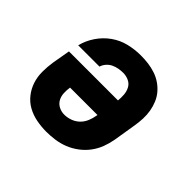

<svg xmlns="http://www.w3.org/2000/svg" viewBox="-133 -698 867 867"><g transform="rotate(45 300.0 -265.0)"><path d="M256 8Q224 8 193 2Q162 -4 135.5 -18.5Q109 -33 90 -57Q71 -81 61.5 -110Q52 -139 52 -171Q52 -203 57 -235L72 -321H385Q387 -340 385.5 -359Q384 -378 375.5 -394Q367 -410 350 -418Q333 -426 314 -426Q300 -426 285.5 -423.5Q271 -421 257 -414.5Q243 -408 232.5 -396Q222 -384 218 -370H82Q91 -407 113.5 -440.5Q136 -474 168.5 -497Q201 -520 239 -529Q277 -538 314 -538Q339 -538 362.5 -535Q386 -532 408.5 -524.5Q431 -517 450 -504Q469 -491 483.5 -474Q498 -457 507 -435.5Q516 -414 520 -391Q524 -368 523 -343.5Q522 -319 518 -295L500 -185Q495 -157 485 -130.5Q475 -104 457.5 -80.5Q440 -57 416 -39Q392 -21 365.5 -10.5Q339 0 311 4Q283 8 256 8ZM259 -104Q278 -104 297.5 -111Q317 -118 331.5 -132Q346 -146 354 -165Q362 -184 365 -203L366 -209H191Q188 -190 189 -171Q190 -152 198.5 -136.5Q207 -121 223.5 -112.5Q240 -104 259 -104Z"/></g></svg>

Font: Iosevka Slab HvExObl
Style: Regular
Weight: 900
Width: 7
Italic angle: -9°
Monospace: yes
Designer: Belleve Invis
Foundry: Belleve Invis
Version: Version 11.1.1; ttfautohint (v1.8.3)